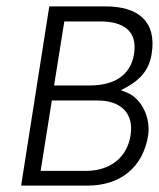

<svg xmlns="http://www.w3.org/2000/svg" viewBox="-20 -590 498 600"><path d="M46 -10H254C356 -10 427 -67 443 -167C451 -219 425 -281 376 -301L358 -308L378 -319C416 -340 446 -370 454 -422C470 -522 413 -570 310 -570H134ZM107 -56 142 -276H284C357 -276 399 -237 388 -167C377 -96 322 -56 249 -56ZM149 -323 181 -523H293C365 -523 410 -494 399 -422C388 -351 332 -323 261 -323Z"/></svg>

Font: Charger Sport
Style: ExLitObl
Weight: 200
Designer: Jasper
Foundry: Cannot Into Space Fonts
Version: Version 1.1